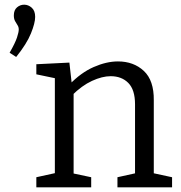

<svg xmlns="http://www.w3.org/2000/svg" viewBox="-20 -799 771 819"><path d="M39 -733Q39 -756 52.5 -767.5Q66 -779 83 -779Q101 -779 115.5 -766Q130 -753 130 -727Q130 -701 112 -656.5Q94 -612 49 -556L21 -574Q45 -616 52.5 -639Q60 -662 60 -673Q60 -684 54.5 -692Q49 -700 44 -709.5Q39 -719 39 -733ZM135 0V-43L226 -63L214 -48V-478L226 -463L135 -482V-525L276 -532L287 -434L276 -438Q325 -489 379.5 -513Q434 -537 483 -537Q550 -537 593.5 -496.5Q637 -456 636 -371V-48L626 -62L714 -43V0H481V-43L567 -62L556 -47V-354Q556 -416 527.5 -445Q499 -474 452 -474Q416 -474 372.5 -454Q329 -434 287 -392L294 -408V-47L284 -61L369 -43V0Z"/></svg>

Font: Pack4
Style: Regular
Weight: 400
Version: Version 2.002